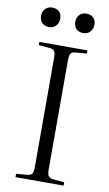

<svg xmlns="http://www.w3.org/2000/svg" viewBox="-100 -962 574 1011"><g transform="rotate(10 187.5 -456.5)"><path d="M59 0V-18L119 -23Q138 -25 144 -35Q150 -45 150 -72V-653Q150 -679 143.5 -689Q137 -699 117 -701L59 -706V-723H316V-706L255 -701Q237 -700 230.5 -689.5Q224 -679 224 -651V-69Q224 -45 231 -35Q238 -25 257 -23L316 -18V0ZM278 -809Q254 -809 240.5 -823Q227 -837 227 -860Q227 -883 240.5 -898Q254 -913 278 -913Q301 -913 315 -899.5Q329 -886 329 -863Q329 -840 315 -824.5Q301 -809 278 -809ZM95 -809Q71 -809 57.5 -823Q44 -837 44 -860Q44 -883 58 -898Q72 -913 95 -913Q119 -913 132.5 -899.5Q146 -886 146 -863Q146 -840 132.5 -824.5Q119 -809 95 -809Z"/></g></svg>

Font: Literata 60pt Light
Style: Regular
Weight: 300
Designer: Latin by Veronika Burian and Jose Scaglione. Greek by Irene Vlachou. Cyrillic by Vera Evstafieva.
Foundry: TypeTogether
Version: Version 3.103;gftools[0.9.29]